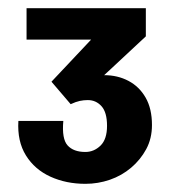

<svg xmlns="http://www.w3.org/2000/svg" viewBox="-20 -839 415 470"><path d="M189 -389Q142 -389 103.5 -406.5Q65 -424 43.5 -458.5Q22 -493 25 -543H135Q131 -499 145.5 -483Q160 -467 189 -467Q210 -467 226 -482.5Q242 -498 242 -531Q242 -564 228.5 -579Q215 -594 195 -594Q185 -594 175.5 -592Q166 -590 153 -584L106 -639L203 -742H45V-819H337V-750L235 -655Q268 -655 294.5 -641Q321 -627 336.5 -600Q352 -573 352 -533Q352 -500 338 -474Q324 -448 301 -428.5Q278 -409 249 -399Q220 -389 189 -389Z"/></svg>

Font: Panamera Black
Style: Regular
Weight: 900
Designer: Bastien Sozeau
Foundry: NBR — Bastien Sozeau
Version: Version 3.002; ttfautohint (v1.8.4.7-5d5b);gftools[0.9.33]